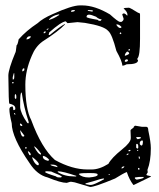

<svg xmlns="http://www.w3.org/2000/svg" viewBox="-20 -666 605 729"><path d="M283.2 -645.5H292Q339.8 -645.5 397.5 -611.3Q428.7 -583 435.5 -583H441.4Q449.2 -587.9 449.2 -593.8V-595.7L444.3 -610.4Q444.3 -614.3 451.2 -615.2Q457 -613.3 461.9 -607.4H463.9V-610.4Q463.9 -621.1 449.2 -633.8Q453.1 -636.7 469.7 -636.7Q473.6 -636.7 504.9 -617.2Q511.7 -617.2 511.7 -610.4V-518.6Q511.7 -454.1 502 -444.3L501 -441.4L503.9 -437.5V-436.5Q503.9 -421.9 460.9 -421.9Q451.2 -417 448.2 -417H444.3Q444.3 -432.6 421.9 -472.7Q405.3 -537.1 390.6 -548.8Q375 -567.4 302.7 -579.1L274.4 -582L236.3 -578.1L229.5 -585Q211.9 -583 167 -543L165 -535.2V-533.2H168.9Q209 -566.4 226.6 -575.2V-573.2Q203.1 -547.9 140.6 -507.8Q114.3 -488.3 100.6 -454.1Q76.2 -398.4 76.2 -344.7Q76.2 -252 98.6 -210Q137.7 -103.5 188.5 -58.6Q253.9 -22.5 312.5 -22.5H328.1Q357.4 -22.5 391.6 -43.9Q403.3 -66.4 443.4 -98.6Q476.6 -125 476.6 -141.6V-144.5L475.6 -170.9Q475.6 -173.8 487.3 -181.6Q487.3 -185.5 492.2 -188.5H495.1L518.6 -184.6H535.2Q543 -184.6 543 -170.9Q552.7 -126 552.7 -103.5Q552.7 -53.7 540 -21.5V-18.6L541 -11.7L536.1 -3.9V-2Q536.1 0 552.7 2.9V4.9L488.3 36.1H486.3Q470.7 15.6 461.9 -11.7L460.9 -12.7Q448.2 -7.8 417 11.7Q339.8 43.9 322.3 43.9L263.7 26.4L252 24.4H246.1L233.4 28.3Q210.9 28.3 161.1 7.8Q121.1 -2 92.8 -45.9Q24.4 -144.5 24.4 -198.2Q15.6 -233.4 15.6 -252Q16.6 -261.7 28.3 -261.7L30.3 -252.9V-248H34.2L38.1 -251V-254.9Q38.1 -267.6 15.6 -272.5Q12.7 -272.5 11.7 -378.9Q11.7 -402.3 38.1 -465.8Q40 -465.8 43 -494.1Q46.9 -495.1 50.8 -516.6Q80.1 -549.8 123 -578.1Q141.6 -595.7 179.7 -612.3Q252.9 -645.5 283.2 -645.5ZM250 -624V-621.1H252Q264.6 -622.1 264.6 -627L261.7 -627.9H260.7Q251 -627.9 250 -624ZM314.5 -627.9H313.5V-625L329.1 -622.1H331.1L333 -625Q333 -627.9 314.5 -627.9ZM166 -592.8V-590.8H167Q183.6 -594.7 205.1 -609.4V-610.4L203.1 -611.3H202.1Q180.7 -607.4 166 -592.8ZM308.6 -601.6Q308.6 -597.7 350.6 -590.8L355.5 -586.9H362.3L365.2 -590.8V-592.8Q355.5 -592.8 344.7 -602.5Q326.2 -610.4 318.4 -610.4Q308.6 -610.4 308.6 -601.6ZM424.8 -573.2H421.9V-571.3Q429.7 -559.6 436.5 -559.6H437.5L441.4 -562.5V-563.5Q432.6 -573.2 424.8 -573.2ZM156.2 -552.7H159.2Q163.1 -553.7 165 -557.6H163.1Q159.2 -557.6 156.2 -552.7ZM145.5 -540H149.4L153.3 -543V-546.9Q145.5 -546.9 145.5 -540ZM436.5 -543 434.6 -540V-538.1L437.5 -536.1L441.4 -540L437.5 -543ZM80.1 -516.6Q91.8 -516.6 96.7 -525.4V-528.3H92.8Q83 -528.3 80.1 -516.6ZM469.7 -479.5 467.8 -477.5V-474.6L470.7 -473.6L473.6 -476.6L472.7 -479.5ZM454.1 -456.1V-454.1Q470.7 -459 470.7 -463.9Q468.8 -467.8 465.8 -469.7H461.9Q454.1 -461.9 454.1 -456.1ZM458 -440.4 454.1 -436.5V-431.6H458Q463.9 -431.6 465.8 -436.5V-437.5L463.9 -440.4ZM64.5 -397.5V-395.5H67.4L72.3 -399.4V-406.2H68.4Q64.5 -403.3 64.5 -397.5ZM34.2 -387.7H32.2L28.3 -373V-364.3H30.3Q34.2 -364.3 34.2 -374ZM30.3 -354.5H26.4V-349.6H30.3L32.2 -351.6ZM56.6 -276.4V-258.8Q58.6 -235.4 83 -200.2L85 -198.2H88.9V-203.1Q70.3 -258.8 62.5 -314.5H61.5Q56.6 -314.5 56.6 -276.4ZM38.1 -308.6H37.1L36.1 -302.7V-293.9L39.1 -290L42 -293V-298.8Q42 -307.6 38.1 -308.6ZM36.1 -236.3H33.2V-233.4L37.1 -230.5H38.1V-233.4ZM58.6 -197.3 55.7 -195.3Q55.7 -189.5 60.5 -187.5H61.5L64.5 -188.5V-191.4ZM57.6 -170.9H56.6V-168.9Q60.5 -147.5 67.4 -147.5H68.4Q72.3 -147.5 72.3 -151.4ZM500 -145.5 497.1 -144.5V-142.6L502 -137.7H503.9Q514.6 -139.6 514.6 -142.6V-144.5L513.7 -145.5ZM510.7 -123V-119.1Q513.7 -113.3 518.6 -113.3Q522.5 -117.2 522.5 -125V-129.9Q522.5 -132.8 518.6 -132.8Q510.7 -129.9 510.7 -123ZM500 -120.1 497.1 -118.2V-105.5L501 -101.6H502L504.9 -104.5V-111.3Q504.9 -118.2 500 -120.1ZM109.4 -110.4V-109.4Q125 -79.1 135.7 -79.1V-83Q117.2 -108.4 109.4 -110.4ZM77.1 -107.4 75.2 -104.5 77.1 -101.6H79.1L82 -104.5L79.1 -107.4ZM469.7 -96.7 467.8 -94.7V-91.8H472.7L475.6 -94.7V-96.7ZM504.9 -96.7H501V-92.8H503.9L504.9 -95.7ZM86.9 -91.8H85.9V-90.8Q85.9 -87.9 91.8 -77.1H96.7V-79.1Q96.7 -85.9 86.9 -91.8ZM460.9 -79.1V-77.1H461.9L467.8 -80.1V-83H465.8Q460.9 -81.1 460.9 -79.1ZM145.5 -74.2 142.6 -72.3Q142.6 -59.6 161.1 -55.7H163.1L167 -58.6Q159.2 -69.3 145.5 -74.2ZM507.8 -72.3H506.8V-65.4L509.8 -62.5H510.7V-70.3ZM104.5 -68.4H101.6Q109.4 -45.9 121.1 -39.1H127V-45.9Q120.1 -56.6 104.5 -68.4ZM177.7 -41H171.9V-40Q171.9 -37.1 198.2 -31.2V-33.2Q193.4 -41 177.7 -41ZM441.4 -28.3V-26.4Q448.2 -26.4 452.1 -33.2V-34.2H451.2Q443.4 -34.2 441.4 -28.3ZM504.9 -28.3 503.9 -26.4 504.9 -21.5 509.8 -22.5V-26.4L506.8 -28.3ZM153.3 -15.6 151.4 -12.7Q152.3 -8.8 193.4 3.9Q193.4 7.8 210 7.8L214.8 5.9V4.9Q213.9 1 178.7 -12.7Q175.8 -15.6 162.1 -15.6ZM200.2 -15.6 199.2 -14.6V-12.7Q224.6 3.9 261.7 3.9H268.6L270.5 2Q218.8 -15.6 200.2 -15.6ZM279.3 -4.9Q291 7.8 318.4 7.8Q350.6 4.9 350.6 -2V-3.9Q350.6 -8.8 326.2 -8.8H311.5Q279.3 -8.8 279.3 -4.9ZM393.6 -4.9 391.6 -2H395.5L397.5 -3.9L396.5 -4.9ZM506.8 5.9 492.2 7.8V11.7L497.1 15.6H502Q525.4 11.7 525.4 7.8V5.9ZM333 22.5 304.7 30.3V33.2L320.3 36.1H326.2Q335.9 36.1 375 14.6V11.7H374Q365.2 11.7 333 22.5Z"/></svg>

Font: Love Ya Like A Sister
Style: Regular
Weight: 400
Designer: Kimberly Geswein
Foundry: Kimberly Geswein
Version: Version 1.002 2007